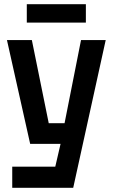

<svg xmlns="http://www.w3.org/2000/svg" viewBox="-20 -890 534 910"><path d="M38 0V-100H242L267 -208H123L13 -700H131L211 -306H286L364 -700H481L327 0ZM107 -783V-870H387V-783Z"/></svg>

Font: Tektur SemiCondensed Medium
Style: Regular
Weight: 500
Width: 4
Designer: Adam Jagosz
Foundry: Adam Jagosz
Version: Version 1.005;gftools[0.9.30]